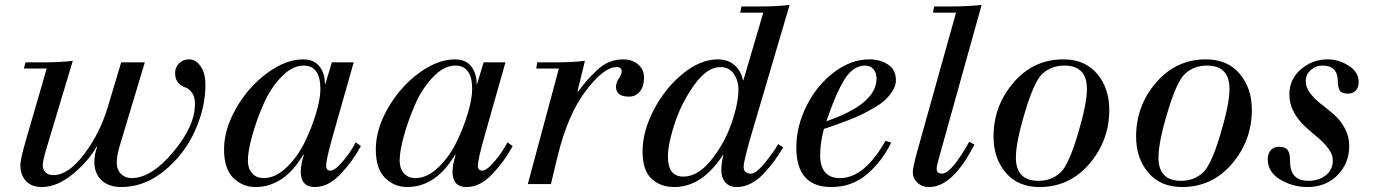

<svg xmlns="http://www.w3.org/2000/svg" viewBox="-20 -741 5540 773"><path d="M468 -490H563L463 -157Q450 -114 450 -86Q450 -58 467 -41Q484 -24 510 -24Q589 -24 677 -128.5Q765 -233 765 -323Q765 -352 752.5 -368.5Q740 -385 725 -389.5Q710 -394 697.5 -408Q685 -422 685 -447Q685 -470 701 -486Q717 -502 741 -502Q768 -502 787.5 -474.5Q807 -447 807 -399Q807 -307 764 -212.5Q721 -118 641 -53Q561 12 469 12Q417 12 388.5 -15.5Q360 -43 360 -87Q360 -122 371 -149L369 -151Q336 -92 273 -40Q210 12 148 12Q107 12 84.5 -12.5Q62 -37 62 -75Q62 -100 83 -172L168 -465H76L83 -490H161Q218 -490 273 -496L167 -143Q152 -92 152 -76Q152 -60 162.5 -48Q173 -36 195 -36Q255 -36 318.5 -120Q382 -204 413 -307Z M1316 -490H1404L1318 -187Q1293 -98 1293 -74Q1293 -54 1310 -54Q1329 -54 1361.5 -93Q1394 -132 1412 -168L1433 -153Q1399 -90 1350 -39Q1301 12 1248 12Q1191 12 1191 -49Q1191 -80 1203 -116L1201 -118Q1124 12 1008 12Q957 12 919.5 -24.5Q882 -61 882 -140Q882 -220 930.5 -305Q979 -390 1054.5 -446Q1130 -502 1201 -502Q1243 -502 1265.5 -474.5Q1288 -447 1288 -403H1290ZM978 -94Q978 -63 995 -43.5Q1012 -24 1042 -24Q1088 -24 1132.5 -66Q1177 -108 1206 -167Q1235 -226 1252.5 -285Q1270 -344 1270 -382Q1270 -477 1202 -477Q1157 -477 1113 -431.5Q1069 -386 1041 -322Q1013 -258 995.5 -195.5Q978 -133 978 -94Z M1927 -490H2015L1929 -187Q1904 -98 1904 -74Q1904 -54 1921 -54Q1940 -54 1972.5 -93Q2005 -132 2023 -168L2044 -153Q2010 -90 1961 -39Q1912 12 1859 12Q1802 12 1802 -49Q1802 -80 1814 -116L1812 -118Q1735 12 1619 12Q1568 12 1530.5 -24.5Q1493 -61 1493 -140Q1493 -220 1541.5 -305Q1590 -390 1665.5 -446Q1741 -502 1812 -502Q1854 -502 1876.5 -474.5Q1899 -447 1899 -403H1901ZM1589 -94Q1589 -63 1606 -43.5Q1623 -24 1653 -24Q1699 -24 1743.5 -66Q1788 -108 1817 -167Q1846 -226 1863.5 -285Q1881 -344 1881 -382Q1881 -477 1813 -477Q1768 -477 1724 -431.5Q1680 -386 1652 -322Q1624 -258 1606.5 -195.5Q1589 -133 1589 -94Z M2230 -465H2139L2143 -490H2223Q2280 -490 2335 -496L2305 -374L2307 -372Q2331 -403 2344 -418Q2357 -433 2382 -457Q2407 -481 2433.5 -491.5Q2460 -502 2489 -502Q2525 -502 2549 -481.5Q2573 -461 2573 -429Q2573 -394 2556.5 -373Q2540 -352 2513 -352Q2460 -352 2460 -392Q2460 -407 2471.5 -425Q2483 -443 2483 -453Q2483 -471 2463 -471Q2411 -471 2338.5 -375.5Q2266 -280 2225 -112L2198 0H2105Z M2669 -110Q2669 -30 2731 -30Q2790 -30 2843.5 -97Q2897 -164 2925 -244.5Q2953 -325 2953 -381Q2953 -417 2934 -444Q2915 -471 2880 -471Q2827 -471 2775.5 -399.5Q2724 -328 2696.5 -244.5Q2669 -161 2669 -110ZM3113 -161 3133 -148Q3115 -117 3098.5 -94.5Q3082 -72 3057.5 -45Q3033 -18 3004.5 -3Q2976 12 2946 12Q2916 12 2900 -7Q2884 -26 2884 -57Q2884 -83 2892 -116L2890 -118V-116Q2806 12 2695 12Q2639 12 2603 -21.5Q2567 -55 2567 -132Q2567 -211 2611.5 -297.5Q2656 -384 2727.5 -443Q2799 -502 2870 -502Q2911 -502 2937.5 -478.5Q2964 -455 2971 -418H2973L3053 -690H2960L2965 -715H3047Q3103 -715 3159 -721L3010 -216Q2974 -95 2974 -69Q2974 -42 3003 -42Q3024 -42 3059.5 -85.5Q3095 -129 3113 -161Z M3545 -174 3568 -167Q3531 -91 3470.5 -39.5Q3410 12 3327 12Q3186 12 3186 -147Q3186 -232 3227 -314.5Q3268 -397 3337 -449.5Q3406 -502 3480 -502Q3524 -502 3555.5 -481Q3587 -460 3587 -418Q3587 -397 3574 -376Q3561 -355 3544 -339Q3527 -323 3496.5 -305.5Q3466 -288 3445 -278Q3424 -268 3387.5 -254Q3351 -240 3338.5 -236Q3326 -232 3297 -222Q3282 -164 3282 -117Q3282 -24 3362 -24Q3460 -24 3545 -174ZM3509 -425Q3509 -448 3496.5 -462.5Q3484 -477 3462 -477Q3415 -477 3380 -421Q3345 -365 3307 -253Q3509 -322 3509 -425Z M3736 -690 3741 -715H3810Q3871 -715 3932 -721L3760 -104Q3751 -72 3751 -62Q3751 -42 3773 -42Q3810 -42 3882 -170L3903 -159Q3816 12 3721 12Q3692 12 3673.5 -5.5Q3655 -23 3655 -48Q3655 -66 3671 -125L3829 -690Z M4446 -299Q4446 -175 4366 -81.5Q4286 12 4165 12Q4078 12 4029 -46Q3980 -104 3980 -191Q3980 -315 4060.5 -408.5Q4141 -502 4261 -502Q4348 -502 4397 -444Q4446 -386 4446 -299ZM4356 -383Q4356 -477 4265 -477Q4213 -477 4177 -444Q4144 -414 4107 -291Q4070 -168 4070 -107Q4070 -13 4161 -13Q4213 -13 4249 -46Q4282 -76 4319 -199Q4356 -322 4356 -383Z M5020 -299Q5020 -175 4940 -81.5Q4860 12 4739 12Q4652 12 4603 -46Q4554 -104 4554 -191Q4554 -315 4634.5 -408.5Q4715 -502 4835 -502Q4922 -502 4971 -444Q5020 -386 5020 -299ZM4930 -383Q4930 -477 4839 -477Q4787 -477 4751 -444Q4718 -414 4681 -291Q4644 -168 4644 -107Q4644 -13 4735 -13Q4787 -13 4823 -46Q4856 -76 4893 -199Q4930 -322 4930 -383Z M5171 -361Q5171 -422 5217.5 -462Q5264 -502 5325 -502Q5370 -502 5410 -476.5Q5450 -451 5450 -411Q5450 -388 5438 -376Q5426 -364 5408 -364Q5381 -364 5373.5 -377.5Q5366 -391 5366 -414Q5366 -477 5304 -477Q5277 -477 5257 -459Q5237 -441 5237 -414Q5237 -389 5255 -365.5Q5273 -342 5299 -322Q5325 -302 5350.5 -280Q5376 -258 5394 -225Q5412 -192 5412 -153Q5412 -84 5365 -36Q5318 12 5244 12Q5185 12 5134.5 -18Q5084 -48 5084 -100Q5084 -121 5095.5 -135.5Q5107 -150 5129 -150Q5155 -150 5164.5 -136.5Q5174 -123 5174 -90Q5174 -13 5248 -13Q5289 -13 5317.5 -35Q5346 -57 5346 -95Q5346 -119 5328 -143Q5310 -167 5284 -188.5Q5258 -210 5232.5 -233.5Q5207 -257 5189 -290Q5171 -323 5171 -361Z"/></svg>

Font: Justus
Style: ItalicOldstyle
Weight: 400
Italic angle: -12°
Version: Version 001.001